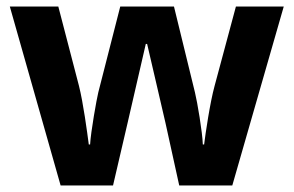

<svg xmlns="http://www.w3.org/2000/svg" viewBox="-20 -566 896 586"><path d="M485 -191 527 0H689L846 -546H700L635 -304C621 -253 607 -158 603 -125H599C598 -162 582 -256 575 -284L511 -546H347L280 -284C275 -264 257 -163 255 -125H251C246 -163 234 -253 221 -304L158 -546H10L165 0H325L369 -189C380 -236 416 -392 425 -432H429C438 -392 475 -236 485 -191Z"/></svg>

Font: Noto Kufi Arabic
Style: Bold
Weight: 700
Designer: Monotype Design Team, David Williams, Khaled Hosny
Foundry: Google LLC
Version: Version 2.109